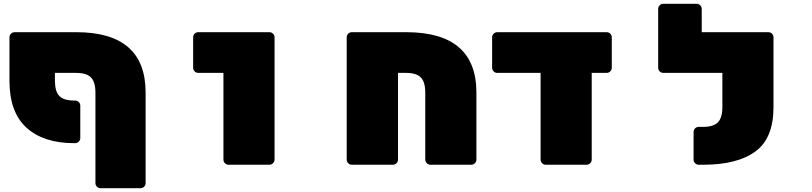

<svg xmlns="http://www.w3.org/2000/svg" viewBox="-20 -870 4290 1014"><path d="M30 -443V-673Q30 -684 38 -692Q46 -700 57 -700H383Q749 -700 749 -381V97Q749 108 741 116Q733 124 722 124H511Q500 124 492 116Q484 108 484 97V-380Q484 -437 460.5 -461Q437 -485 383 -485H270V-444Q270 -387 293.5 -363Q317 -339 371 -339H377Q388 -339 396 -331Q404 -323 404 -312V-141Q404 -130 396 -122Q388 -114 377 -114H371Q210 -114 120 -195.5Q30 -277 30 -443Z M1403 0H1187Q1176 0 1168 -8Q1160 -16 1160 -27V-485H1027Q1016 -485 1008 -493Q1000 -501 1000 -512V-673Q1000 -684 1008 -692Q1016 -700 1027 -700H1403Q1414 -700 1422 -692Q1430 -684 1430 -673V-27Q1430 -16 1422 -8Q1414 0 1403 0Z M2496 -381V-27Q2496 -16 2488 -8Q2480 0 2469 0H2253Q2242 0 2234 -8Q2226 -16 2226 -27V-380Q2226 -437 2202.5 -461Q2179 -485 2125 -485H2082V-27Q2082 -16 2074 -8Q2066 0 2055 0H1838Q1827 0 1819 -8Q1811 -16 1811 -27V-673Q1811 -684 1819 -692Q1827 -700 1838 -700H2125Q2496 -700 2496 -381Z M3105 -27Q3105 -16 3097 -8Q3089 0 3078 0H2862Q2851 0 2843 -8Q2835 -16 2835 -27V-485H2606Q2595 -485 2587 -493Q2579 -501 2579 -512V-673Q2579 -684 2587 -692Q2595 -700 2606 -700H3184Q3195 -700 3203 -692Q3211 -684 3211 -673V-512Q3211 -501 3203 -493Q3195 -485 3184 -485H3105Z M3483 -850H3659Q3670 -850 3678 -842Q3686 -834 3686 -823V-700H4038Q4049 -700 4057 -692Q4065 -684 4065 -673V-304Q4065 -140 3969.5 -70Q3874 0 3694 0H3670Q3659 0 3651 -8Q3643 -16 3643 -27V-173Q3643 -184 3651 -192Q3659 -200 3670 -200H3694Q3748 -200 3771.5 -224Q3795 -248 3795 -305V-485H3483Q3472 -485 3464 -493Q3456 -501 3456 -512V-823Q3456 -834 3464 -842Q3472 -850 3483 -850Z"/></svg>

Font: Rubik Mono One
Style: Regular
Weight: 400
Designer: Hubert and Fischer with Elvire Volk Leonovitch (Cyrillic Expansion: Cyreal)
Foundry: Hubert and Fischer with Elvire Volk Leonovitch
Version: Version 2.000